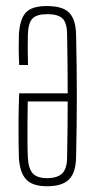

<svg xmlns="http://www.w3.org/2000/svg" viewBox="-20 -626 328 651"><path d="M139 -605.5Q192.5 -605.5 214.8 -582.8Q237 -560 238 -508Q239 -458 239.8 -405.8Q240.5 -353.5 240.5 -300.8Q240.5 -248 239.8 -195.8Q239 -143.5 238 -93Q237 -40.5 214 -17.5Q191 5.5 139 5.5Q90.5 5.5 68.8 -17.5Q47 -40.5 44 -92Q43.5 -109.5 43 -140.5Q42.5 -171.5 42.8 -214Q43 -256.5 45 -309.5H209.5Q209.5 -354.5 209 -402.8Q208.5 -451 207.5 -509.5Q207 -549.5 191.5 -563.8Q176 -578 140.5 -578Q105.5 -578 90.8 -563.8Q76 -549.5 74.5 -509.5Q74 -488 74 -462.8Q74 -437.5 75 -405.5H45Q43.5 -435.5 43.5 -461.2Q43.5 -487 44 -508Q47 -560 67 -582.8Q87 -605.5 139 -605.5ZM209.5 -282H74Q73.5 -240.5 73.2 -203.8Q73 -167 73.2 -137.5Q73.5 -108 74.5 -91Q76.5 -54 91.2 -38Q106 -22 139 -22Q175 -22 191 -38Q207 -54 207.5 -91Q208.5 -146.5 209 -192.5Q209.5 -238.5 209.5 -282Z"/></svg>

Font: Big Shoulders Display Thin ExtraLight
Style: Regular
Weight: 250
Version: Version 2.002